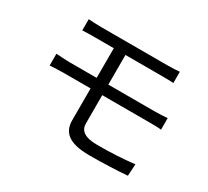

<svg xmlns="http://www.w3.org/2000/svg" viewBox="-142 -939 1283 1183"><g transform="rotate(30 500.0 -347.5)"><path d="M115 -426V-342C143 -344 184 -346 209 -346H404V-120C404 -38 452 15 603 15C698 15 794 11 872 5L877 -79C791 -69 709 -65 614 -65C522 -65 487 -95 487 -145V-346H826C848 -346 884 -346 907 -343V-425C885 -423 845 -421 824 -421H487V-632H747C782 -632 805 -631 829 -630V-710C807 -708 779 -706 747 -706C673 -706 342 -706 271 -706C237 -706 208 -708 181 -710V-630C208 -632 237 -632 271 -632H404V-421H209C183 -421 142 -424 115 -426Z"/></g></svg>

Font: Noto Sans HK
Style: Regular
Weight: 400
Designer: Ryoko NISHIZUKA 西塚涼子 (kana, bopomofo & ideographs); Paul D. Hunt (Latin, Greek & Cyrillic); Sandoll Communications 산돌커뮤니
Foundry: Adobe
Version: Version 2.004;hotconv 1.0.118;makeotfexe 2.5.65603